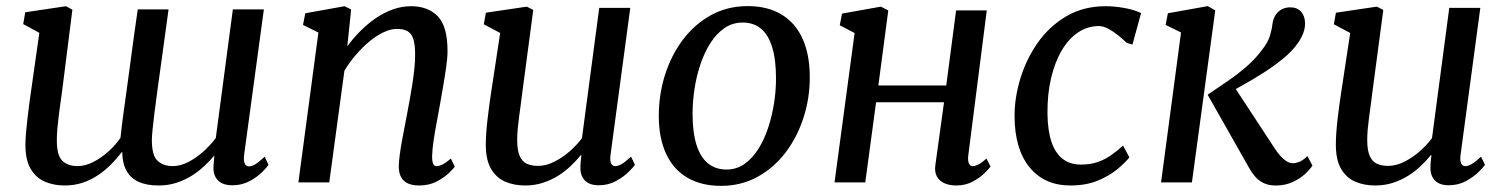

<svg xmlns="http://www.w3.org/2000/svg" viewBox="-20 -588 4853 619"><path d="M179.7 -290.1Q177.4 -273.3 174.5 -253.3Q171.7 -233.4 169.2 -212.8Q166.7 -192.2 164.9 -172.7Q163.2 -153.1 163.2 -136.6Q163.2 -86.3 181.2 -69.4Q199.2 -52.5 230.1 -52.5Q254.9 -52.5 281 -65.9Q307.2 -79.3 330 -100.1Q352.8 -121 368.4 -143.4Q372.2 -179.8 377.6 -219.8Q383 -259.8 388.4 -297.7Q394.6 -342.1 400.4 -386.4Q406.1 -430.7 412.1 -473.6Q418.1 -516.6 424.1 -557.6H523.4Q512.3 -477 503.7 -414.1Q495 -351.2 488.5 -304Q482 -256.8 477.9 -223.5Q473.9 -190.3 471.7 -169.1Q469.6 -147.9 469.6 -136.6Q469.6 -86.3 488.2 -69.4Q506.7 -52.5 537.2 -52.5Q562 -52.5 587.7 -66Q613.4 -79.5 636.4 -100.2Q659.4 -120.9 675.7 -143.1L730.7 -557.6H830.7L767 -88.6Q764.7 -69.1 769.1 -60.4Q773.5 -51.6 782 -51.6Q792 -51.6 803.5 -58.7Q815 -65.8 833.4 -82.9L845.7 -56.7Q841.6 -49.7 825.7 -33.7Q809.8 -17.8 785 -4.2Q760.1 9.3 729.2 9.3Q694.8 9.3 679.7 -9.8Q664.5 -28.8 669.1 -61.2L671.1 -86.8Q656.7 -69.5 638.1 -52.2Q619.6 -34.8 597 -20.8Q574.3 -6.8 548 1.6Q521.6 10 491.1 10Q453.4 10 427.7 -1.4Q401.9 -12.8 388.3 -36.6Q374.8 -60.5 374 -97.7H372.7Q358.1 -78.4 339.5 -59.4Q320.9 -40.3 298 -24.6Q275.1 -8.8 247.8 0.6Q220.4 10 188.3 10Q154.2 10 125.6 -1.9Q97 -13.9 79.6 -42.4Q62.2 -70.8 61.9 -120.7Q61.9 -137.8 63.9 -160.7Q65.9 -183.5 68.8 -208.2Q71.7 -232.9 74.7 -255.5Q77.7 -278 80.1 -294.1L106.8 -482.1L54.8 -510.4L61.4 -548.4L192.7 -568L213.4 -556.7Z M1099.7 -438.6Q1119 -465.1 1142.5 -488.6Q1165.9 -512.1 1192.4 -530Q1218.9 -547.9 1247.5 -558Q1276 -568 1305.7 -568Q1358.8 -568 1390.8 -536.1Q1422.8 -504.3 1422.8 -422.8Q1422.8 -401.6 1418.3 -370.6Q1413.9 -339.6 1408.2 -306.8Q1402.5 -274 1397.7 -247Q1393.3 -222 1387.8 -193Q1382.3 -164.1 1378 -135.8Q1373.8 -107.5 1373.1 -84.8Q1372.8 -67.9 1376.5 -60.1Q1380.1 -52.4 1386.6 -52.4Q1396.2 -52.4 1407.3 -58Q1418.4 -63.6 1433.6 -76.8L1446.1 -50.9Q1442.5 -44.8 1427 -29.9Q1411.5 -15.1 1387.2 -2.5Q1362.9 10 1331.5 10Q1307.2 10 1292.5 2.1Q1277.8 -5.9 1271.4 -20.4Q1265 -35 1265.7 -55.3Q1266.4 -70.5 1269 -90.5Q1271.6 -110.4 1275.7 -132.7Q1279.8 -155.1 1284.2 -177.7Q1288.6 -200.3 1292.4 -220.6Q1296.3 -241.7 1300.8 -266Q1305.3 -290.3 1309.3 -316Q1313.3 -341.7 1315.9 -366.6Q1318.5 -391.6 1318.3 -413.8Q1318.2 -445.6 1312.3 -463Q1306.5 -480.4 1293.6 -487.6Q1280.8 -494.8 1259.1 -494.8Q1239.3 -494.8 1216.7 -484Q1194 -473.3 1171.4 -454.7Q1148.7 -436 1127.8 -411.7Q1106.8 -387.3 1090.4 -360.3L1041.5 0H942L1006.5 -483L956.9 -507.7L964.2 -545.2L1091 -568L1112.1 -557.4Z M1672.6 10Q1638.3 10 1609.7 -1.9Q1581.1 -13.9 1563.8 -42.4Q1546.5 -70.8 1546.2 -120.7Q1546.2 -138.2 1547.6 -159Q1549 -179.8 1551.7 -202.9Q1554.3 -226 1557.5 -249.4Q1560.6 -272.9 1564.1 -294.8L1592.5 -481.7L1539.8 -509.7L1546.4 -547L1678.4 -566.6L1699.2 -556L1664 -290.8Q1661.5 -269.3 1658.6 -248.8Q1655.7 -228.2 1653.2 -208.8Q1650.6 -189.5 1649 -171.4Q1647.4 -153.3 1647.4 -136.6Q1647.4 -103.3 1655.5 -85.2Q1663.5 -67.1 1678.5 -60.1Q1693.6 -53.2 1714.4 -53.2Q1740.3 -53.2 1766.7 -66.4Q1793.2 -79.7 1816.6 -100.1Q1839.9 -120.6 1856.2 -142.6L1911.9 -562.6H2012L1948.3 -88.6Q1945.8 -69.9 1950.3 -61.1Q1954.8 -52.4 1963.3 -52.4Q1972.9 -52.4 1984.6 -59.3Q1996.3 -66.2 2014.4 -82.9L2027 -56.7Q2022.7 -49.7 2006.6 -33.7Q1990.6 -17.8 1965.7 -4.2Q1940.9 9.3 1910.2 9.3Q1879.3 9.3 1864.4 -7.6Q1849.4 -24.4 1851.4 -52.7Q1851.3 -54.6 1851.5 -58.5Q1851.7 -62.3 1852.2 -67.3Q1852.8 -72.3 1853.3 -77.6Q1853.8 -82.8 1854.3 -87.4L1853 -88.4Q1838.3 -70.3 1819.9 -52.8Q1801.5 -35.3 1778.9 -21.1Q1756.2 -7 1729.8 1.5Q1703.3 10 1672.6 10Z M2390.2 -568.3Q2454.8 -568.3 2499.3 -541.5Q2543.9 -514.8 2567.2 -463.7Q2590.6 -412.7 2590.7 -339.7Q2590.9 -271.9 2570.6 -209Q2550.4 -146.1 2512.7 -96.4Q2474.9 -46.8 2422.1 -17.8Q2369.3 11.2 2304.5 11.2Q2241.2 11.2 2196.3 -15Q2151.3 -41.2 2127.8 -91.5Q2104.2 -141.8 2103.9 -213.4Q2103.8 -282.4 2123.8 -346.1Q2143.9 -409.8 2181.6 -459.9Q2219.2 -509.9 2272.1 -539.1Q2325.1 -568.3 2390.2 -568.3ZM2374.4 -515.3Q2341.3 -515.3 2315.3 -497.2Q2289.3 -479.1 2270 -448.6Q2250.6 -418.1 2237.8 -379.7Q2225 -341.3 2218.9 -300.2Q2212.7 -259.1 2212.8 -220.4Q2213 -159.5 2225.8 -119.9Q2238.7 -80.2 2263.1 -60.8Q2287.6 -41.4 2322.2 -41.4Q2354.5 -41.4 2380.2 -59.4Q2405.8 -77.4 2425 -107.9Q2444.1 -138.4 2456.7 -176.7Q2469.2 -214.9 2475.6 -255.9Q2481.9 -296.9 2481.8 -335.6Q2481.7 -396.6 2469.3 -436.3Q2457 -476 2433.4 -495.6Q2409.7 -515.3 2374.4 -515.3Z M3101.8 -87.9Q3099.6 -69.5 3103.9 -60.9Q3108.1 -52.4 3115.1 -52.4Q3123.9 -52.4 3134.4 -57.7Q3144.8 -63 3160.4 -76.8L3173.4 -50.9Q3169.1 -44.5 3154.1 -29.7Q3139 -14.8 3115.6 -2.4Q3092.2 10 3063.3 10Q3041.3 10 3025 2.8Q3008.7 -4.3 3000.6 -18.9Q2992.5 -33.5 2995.5 -55.3L3023.5 -258.4H2804.4L2769.6 0H2670.5L2735.2 -481.5L2687.4 -506.6L2694.7 -544.1L2819.8 -566.6L2843.8 -554.4L2811.8 -312.4H3030.7L3062.4 -554.5H3161.3Z M3430.9 10Q3347.1 10 3299.2 -48.7Q3251.3 -107.4 3250.9 -213.1Q3250.6 -271.5 3269.2 -333.6Q3287.8 -395.6 3324.7 -448.9Q3361.7 -502.2 3417 -535.1Q3472.3 -568 3545.3 -568Q3572.8 -568 3604.9 -562.3Q3636.9 -556.5 3658.8 -545.8L3631 -444.3L3612.6 -449.7Q3600.2 -461.8 3584.5 -474.4Q3568.8 -487 3552.8 -495.5Q3536.8 -504 3522.6 -504Q3486.4 -504 3455.9 -483.6Q3425.4 -463.3 3403.2 -425.7Q3380.9 -388.1 3368.7 -336.4Q3356.5 -284.7 3357 -222.2Q3357.7 -166 3370.3 -129.5Q3382.9 -93.1 3406.8 -75.2Q3430.6 -57.4 3464.6 -57.4Q3495 -57.4 3518.4 -65.4Q3541.7 -73.4 3561.6 -87.2Q3581.4 -101 3600.8 -118.7L3621 -80.6Q3608.7 -64.6 3583.1 -43.1Q3557.5 -21.7 3519.4 -5.8Q3481.4 10 3430.9 10Z M3723.2 0 3787.6 -483.3 3737.9 -507.7 3745.2 -545.2 3873.8 -568.3 3897.9 -554.6 3822.7 0ZM4093 10.1Q4071.2 10.1 4055.2 2.7Q4039.1 -4.6 4027.8 -17.3Q4016.4 -30 4007.6 -45.8L3873.4 -282.6Q3907 -305.5 3938.5 -327Q3970.1 -348.6 3998 -372.7Q4025.9 -396.8 4048.1 -426.3Q4067.2 -450.6 4073.7 -471.2Q4080.1 -491.8 4082 -508.9Q4084.7 -528.7 4093.3 -540.9Q4101.8 -553.1 4114.1 -558.8Q4126.4 -564.4 4139.3 -564.4Q4161.6 -564.4 4174 -550.9Q4186.4 -537.3 4187.3 -516.5Q4188.2 -498.9 4181.9 -482Q4175.6 -465.1 4164.1 -448.7Q4146 -422.9 4116.2 -398.6Q4086.5 -374.3 4053.4 -353.4Q4020.4 -332.4 3991.1 -316.1Q3961.8 -299.8 3944.3 -289.7L3948.9 -324.1L4091.5 -106.7Q4105 -86.2 4119.9 -73.9Q4134.8 -61.7 4147.3 -61.7Q4157 -61.7 4168.6 -66.1Q4180.2 -70.5 4194.9 -84.7L4211.3 -54.3Q4203.3 -41.6 4186.8 -26.5Q4170.2 -11.4 4146.4 -0.7Q4122.6 10.1 4093 10.1Z M4413.1 10Q4378.8 10 4350.2 -1.9Q4321.6 -13.9 4304.3 -42.4Q4287 -70.8 4286.7 -120.7Q4286.7 -138.2 4288.1 -159Q4289.5 -179.8 4292.2 -202.9Q4294.8 -226 4298 -249.4Q4301.1 -272.9 4304.6 -294.8L4333 -481.7L4280.3 -509.7L4286.9 -547L4418.9 -566.6L4439.7 -556L4404.5 -290.8Q4402 -269.3 4399.1 -248.8Q4396.2 -228.2 4393.7 -208.8Q4391.1 -189.5 4389.5 -171.4Q4387.9 -153.3 4387.9 -136.6Q4387.9 -103.3 4396 -85.2Q4404 -67.1 4419 -60.1Q4434.1 -53.2 4454.9 -53.2Q4480.8 -53.2 4507.2 -66.4Q4533.7 -79.7 4557.1 -100.1Q4580.4 -120.6 4596.7 -142.6L4652.4 -562.6H4752.5L4688.8 -88.6Q4686.3 -69.9 4690.8 -61.1Q4695.3 -52.4 4703.8 -52.4Q4713.4 -52.4 4725.1 -59.3Q4736.8 -66.2 4754.9 -82.9L4767.5 -56.7Q4763.2 -49.7 4747.1 -33.7Q4731.1 -17.8 4706.2 -4.2Q4681.4 9.3 4650.7 9.3Q4619.8 9.3 4604.9 -7.6Q4589.9 -24.4 4591.9 -52.7Q4591.8 -54.6 4592 -58.5Q4592.2 -62.3 4592.7 -67.3Q4593.3 -72.3 4593.8 -77.6Q4594.3 -82.8 4594.8 -87.4L4593.5 -88.4Q4578.8 -70.3 4560.4 -52.8Q4542 -35.3 4519.4 -21.1Q4496.7 -7 4470.3 1.5Q4443.8 10 4413.1 10Z"/></svg>

Font: Merriweather Light
Style: Italic
Weight: 300
Italic angle: -7.8°
Designer: Eben Sorkin
Foundry: Eben Sorkin
Version: Version 2.101